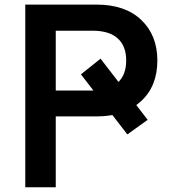

<svg xmlns="http://www.w3.org/2000/svg" viewBox="-20 -792 720 812"><path d="M322.3 -477.5 405.3 -543.9 604.5 -285.2 518.6 -223.6ZM86.9 0V-772.5H388.7Q509.8 -772.5 577.6 -707.5Q645.5 -642.6 645.5 -536.1Q645.5 -426.8 575.7 -363.3Q505.9 -299.8 390.6 -299.8H215.8V0ZM215.8 -409.2H373Q439.5 -409.2 476.6 -441.4Q513.7 -473.6 513.7 -536.1Q513.7 -597.7 477.5 -629.9Q441.4 -662.1 372.1 -662.1H215.8Z"/></svg>

Font: Gothic A1
Style: Bold
Weight: 700
Version: Version 2.50